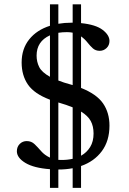

<svg xmlns="http://www.w3.org/2000/svg" viewBox="-20 -788 610 905"><path d="M215.5 97.5V9.5Q139.5 4 99.5 -20.2Q59.5 -44.5 59.5 -75Q59.5 -96 73 -109.5Q86.5 -123 106 -123Q128 -123 143 -108.5Q158 -94 174 -75.5Q190 -57 215.5 -45V-318Q141.5 -346 111.8 -389.2Q82 -432.5 82 -493.5Q82 -558 117.8 -602.5Q153.5 -647 215.5 -666.5V-767.5H255V-676Q284.5 -681 316.5 -681Q320 -681 322.5 -681V-767.5H362V-679Q431.5 -672 463.8 -647.2Q496 -622.5 496 -595Q496 -574.5 482.2 -561.5Q468.5 -548.5 450 -548.5Q430.5 -548.5 417.5 -560.2Q404.5 -572 392.2 -587.8Q380 -603.5 362 -616.5V-373.5Q435.5 -344.5 465.8 -300.5Q496 -256.5 496 -196Q496 -124 460 -75.5Q424 -27 362 -5.5V97.5H322.5V5Q291 11 255 11V97.5ZM312 -390Q317.5 -388.5 322.5 -387V-634Q310 -636.5 295.5 -636.5Q274 -636.5 255 -633.5V-408.5Q280 -398.5 312 -390ZM152.5 -526Q152.5 -496.5 164.8 -472Q177 -447.5 215.5 -426V-621.5Q152.5 -593 152.5 -526ZM270.5 -34Q298.5 -34 322.5 -39.5V-282Q295 -293.5 255 -305V-34.5Q262.5 -34 270.5 -34ZM421 -158.5Q421 -193.5 407.5 -218Q394 -242.5 362 -262V-54Q389 -69 405 -95Q421 -121 421 -158.5Z"/></svg>

Font: Newsreader Text Medium
Style: Regular
Weight: 500
Designer: Hugues Gentile
Foundry: Production Type
Version: Version 1.001